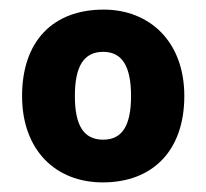

<svg xmlns="http://www.w3.org/2000/svg" viewBox="-20 -742 430 400"><path d="M364 -542C364 -656 291 -722 196 -722C91 -722 26 -657 26 -542C26 -429 96 -362 194 -362C298 -362 364 -428 364 -542ZM136 -542C136 -603 154 -634 195 -634C235 -634 253 -603 253 -542C253 -481 235 -451 195 -451C154 -451 136 -481 136 -542Z"/></svg>

Font: Noto Sans Gurmukhi ExtraBold
Style: Regular
Weight: 800
Designer: Jelle Bosma - Monotype Design Team
Foundry: Monotype Imaging Inc.
Version: Version 2.004